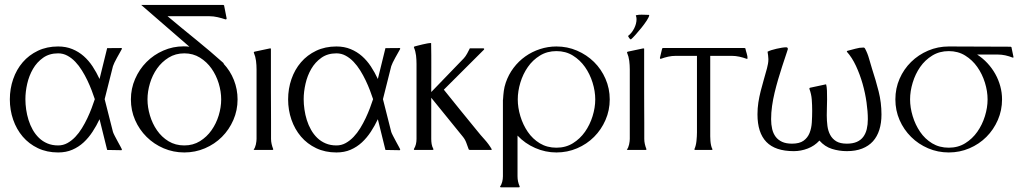

<svg xmlns="http://www.w3.org/2000/svg" viewBox="-20 -617 4218 790"><path d="M420.9 -418.9Q435.1 -418.9 449.7 -419.2Q464.4 -419.4 478.5 -419.4Q482.4 -419.4 481.4 -415.5Q478.5 -410.2 472.9 -400.1Q467.3 -390.1 461.4 -379.6Q455.6 -369.1 450.9 -359.4Q446.3 -349.6 444.8 -344.7L410.6 -209L444.8 -74.2Q446.3 -69.3 452.1 -57.9Q458 -46.4 464.6 -34.4Q471.2 -22.5 476.3 -12.9Q481.4 -3.4 481.4 -2.9Q481.4 -1 481.2 0Q481 1 478.5 1Q464.4 1 449.7 0.5Q435.1 0 420.9 0L389.6 -126.5Q377 -99.6 360.8 -75Q344.7 -50.3 324.2 -31.2Q303.7 -12.2 277.8 -1Q252 10.3 219.2 10.3Q172.9 10.3 136 -7.3Q99.1 -24.9 73.5 -54.9Q47.9 -85 34.2 -124.5Q20.5 -164.1 20.5 -208Q20.5 -252 34.2 -291.5Q47.9 -331.1 73.5 -360.8Q99.1 -390.6 136 -408.2Q172.9 -425.8 219.2 -425.8Q251.5 -425.8 277.6 -415Q303.7 -404.3 324.5 -386Q345.2 -367.7 361.1 -343.5Q377 -319.3 389.6 -292ZM219.2 -18.6Q239.7 -18.6 257.3 -28.3Q274.9 -38.1 289.8 -53.7Q304.7 -69.3 317.1 -89.6Q329.6 -109.9 339.6 -131.1Q349.6 -152.3 357.2 -172.6Q364.7 -192.9 370.1 -209Q364.7 -225.1 357.2 -245.1Q349.6 -265.1 339.6 -286.1Q329.6 -307.1 317.1 -327.1Q304.7 -347.2 289.8 -362.8Q274.9 -378.4 257.3 -387.9Q239.7 -397.5 219.2 -397.5Q183.1 -397.5 157.5 -379.4Q131.8 -361.3 115.7 -333.5Q99.6 -305.7 92 -272.5Q84.5 -239.3 84.5 -209Q84.5 -188.5 87.6 -166.5Q90.8 -144.5 97.4 -123.3Q104 -102.1 114.7 -83Q125.5 -64 140.4 -49.6Q155.3 -35.2 175 -26.9Q194.8 -18.6 219.2 -18.6Z M759.3 -424.8 561 -596.7H898.4L901.9 -595.2L912.6 -541L911.6 -538.1L908.2 -537.1Q892.1 -542.5 875.2 -546.4Q858.4 -550.3 841.3 -550.3H669.4Q727.5 -501.5 786.1 -454.1Q844.7 -406.7 901.4 -356H898.9Q927.2 -326.2 942.4 -287.8Q957.5 -249.5 957.5 -208Q957.5 -163.1 940.2 -123.3Q922.9 -83.5 893.1 -53.7Q863.3 -23.9 823.2 -6.8Q783.2 10.3 738.3 10.3Q693.4 10.3 653.3 -6.8Q613.3 -23.9 583.3 -53.7Q553.2 -83.5 535.9 -123Q518.6 -162.6 518.6 -208Q518.6 -252.4 535.9 -292.2Q553.2 -332 582.8 -361.8Q612.3 -391.6 651.9 -408.9Q691.4 -426.3 735.8 -426.3Q747.6 -426.3 759.3 -424.8ZM738.3 -397.5Q702.1 -397.5 673.8 -379.9Q645.5 -362.3 626.2 -335Q606.9 -307.6 596.9 -273.9Q586.9 -240.2 586.9 -208Q586.9 -175.8 596.9 -142.1Q606.9 -108.4 626 -80.8Q645 -53.2 673.3 -35.9Q701.7 -18.6 738.3 -18.6Q774.4 -18.6 802.7 -36.1Q831.1 -53.7 850.3 -81.1Q869.6 -108.4 879.9 -142.1Q890.1 -175.8 890.1 -208Q890.1 -240.2 879.9 -273.9Q869.6 -307.6 850.3 -335Q831.1 -362.3 802.7 -379.9Q774.4 -397.5 738.3 -397.5Z M1104 -3.9V-1Q1103.5 -1 1102.5 -0.5Q1101.6 0 1101.1 0H1026.9L1023.4 -2Q1026.4 -4.4 1028.8 -10Q1031.2 -15.6 1032.7 -22.2Q1034.2 -28.8 1034.9 -35.2Q1035.6 -41.5 1035.6 -45.4V-331.5Q1035.6 -349.1 1033.4 -366.7Q1031.2 -384.3 1024.4 -400.4V-402.3L1026.9 -404.3L1091.3 -418L1094.7 -417Q1094.7 -416.5 1094.7 -401.4Q1094.7 -386.2 1094.7 -361.6Q1094.7 -336.9 1094.7 -305.4Q1094.7 -273.9 1094.7 -240.2Q1094.7 -206.5 1095 -173.8Q1095.2 -141.1 1095.2 -114.3Q1095.2 -87.4 1095.2 -68.8Q1095.2 -50.3 1095.2 -45.4Q1095.2 -34.7 1097.7 -24.2Q1100.1 -13.7 1104 -3.9Z M1565.9 -418.9Q1580.1 -418.9 1594.7 -419.2Q1609.4 -419.4 1623.5 -419.4Q1627.4 -419.4 1626.5 -415.5Q1623.5 -410.2 1617.9 -400.1Q1612.3 -390.1 1606.4 -379.6Q1600.6 -369.1 1595.9 -359.4Q1591.3 -349.6 1589.8 -344.7L1555.7 -209L1589.8 -74.2Q1591.3 -69.3 1597.2 -57.9Q1603 -46.4 1609.6 -34.4Q1616.2 -22.5 1621.3 -12.9Q1626.5 -3.4 1626.5 -2.9Q1626.5 -1 1626.2 0Q1626 1 1623.5 1Q1609.4 1 1594.7 0.5Q1580.1 0 1565.9 0L1534.7 -126.5Q1522 -99.6 1505.9 -75Q1489.7 -50.3 1469.2 -31.2Q1448.7 -12.2 1422.9 -1Q1397 10.3 1364.3 10.3Q1317.9 10.3 1281 -7.3Q1244.1 -24.9 1218.5 -54.9Q1192.9 -85 1179.2 -124.5Q1165.5 -164.1 1165.5 -208Q1165.5 -252 1179.2 -291.5Q1192.9 -331.1 1218.5 -360.8Q1244.1 -390.6 1281 -408.2Q1317.9 -425.8 1364.3 -425.8Q1396.5 -425.8 1422.6 -415Q1448.7 -404.3 1469.5 -386Q1490.2 -367.7 1506.1 -343.5Q1522 -319.3 1534.7 -292ZM1364.3 -18.6Q1384.8 -18.6 1402.3 -28.3Q1419.9 -38.1 1434.8 -53.7Q1449.7 -69.3 1462.2 -89.6Q1474.6 -109.9 1484.6 -131.1Q1494.6 -152.3 1502.2 -172.6Q1509.8 -192.9 1515.1 -209Q1509.8 -225.1 1502.2 -245.1Q1494.6 -265.1 1484.6 -286.1Q1474.6 -307.1 1462.2 -327.1Q1449.7 -347.2 1434.8 -362.8Q1419.9 -378.4 1402.3 -387.9Q1384.8 -397.5 1364.3 -397.5Q1328.1 -397.5 1302.5 -379.4Q1276.9 -361.3 1260.7 -333.5Q1244.6 -305.7 1237.1 -272.5Q1229.5 -239.3 1229.5 -209Q1229.5 -188.5 1232.7 -166.5Q1235.8 -144.5 1242.4 -123.3Q1249 -102.1 1259.8 -83Q1270.5 -64 1285.4 -49.6Q1300.3 -35.2 1320.1 -26.9Q1339.8 -18.6 1364.3 -18.6Z M1753.9 -439.9Q1754.9 -389.2 1754.6 -339.1Q1754.4 -289.1 1754.4 -238.3L1888.7 -377.4Q1892.1 -380.9 1895.5 -386Q1898.9 -391.1 1902.1 -396.7Q1905.3 -402.3 1908 -408Q1910.6 -413.6 1913.1 -418H1969.7L1972.2 -416.5L1971.7 -413.1L1806.2 -248Q1839.8 -205.6 1873.8 -164.1Q1907.7 -122.6 1941.9 -80.6Q1957.5 -61 1974.4 -42.5Q1991.2 -23.9 2003.9 -2L2000.5 0H1912.6L1908.7 -2Q1903.8 -15.6 1898.7 -29.5Q1893.6 -43.5 1884.3 -54.7L1754.4 -214.8V-45.4Q1754.4 -34.7 1756.1 -24.2Q1757.8 -13.7 1763.2 -3.9V-1Q1761.2 0 1759.8 0H1685.5L1683.1 -1V-3.9Q1689 -13.7 1691.4 -23.9Q1693.8 -34.2 1693.8 -45.4V-353.5Q1693.8 -370.6 1691.9 -388.2Q1689.9 -405.8 1683.1 -421.9V-423.8L1685.5 -425.8Q1691.4 -427.2 1700.4 -429.7Q1709.5 -432.1 1719 -434.3Q1728.5 -436.5 1737.5 -438.2Q1746.6 -439.9 1752.4 -439.9Z M2269.5 -425.8Q2314.5 -425.8 2354.2 -408.7Q2394 -391.6 2424.1 -362.1Q2454.1 -332.5 2471.4 -292.7Q2488.8 -252.9 2488.8 -208Q2488.8 -163.1 2471.4 -123.3Q2454.1 -83.5 2424.3 -53.7Q2394.5 -23.9 2354.5 -6.8Q2314.5 10.3 2269.5 10.3Q2224.1 10.3 2182.1 -8.1Q2140.1 -26.4 2109.4 -59.1V108.4Q2109.4 130.4 2118.2 149.9V152.8Q2117.7 152.8 2116.5 153.3Q2115.2 153.8 2114.7 153.8H2040.5L2037.1 151.9Q2043.5 142.6 2046.4 131.1Q2049.3 119.6 2049.3 108.4V-206.1Q2049.3 -206.5 2049.6 -207Q2049.8 -207.5 2049.8 -208Q2050.8 -226.6 2053 -243.2Q2055.2 -259.8 2061 -276.9Q2072.3 -310.1 2093 -337.6Q2113.8 -365.2 2141.4 -384.8Q2168.9 -404.3 2201.7 -415Q2234.4 -425.8 2269.5 -425.8ZM2269.5 -406.7Q2231.4 -406.7 2201.7 -388.4Q2171.9 -370.1 2151.9 -341.3Q2131.8 -312.5 2121.1 -277.1Q2110.4 -241.7 2110.4 -208Q2110.4 -174.3 2121.1 -138.9Q2131.8 -103.5 2151.6 -74.5Q2171.4 -45.4 2201.2 -27.3Q2231 -9.3 2269.5 -9.3Q2307.6 -9.3 2337.2 -27.6Q2366.7 -45.9 2387 -74.7Q2407.2 -103.5 2418.2 -138.9Q2429.2 -174.3 2429.2 -208Q2429.2 -241.7 2418.2 -277.1Q2407.2 -312.5 2387 -341.3Q2366.7 -370.1 2337.2 -388.4Q2307.6 -406.7 2269.5 -406.7Z M2639.6 -3.9V-1Q2639.2 -1 2638.2 -0.5Q2637.2 0 2636.7 0H2562.5L2559.1 -2Q2562 -4.4 2564.5 -10Q2566.9 -15.6 2568.4 -22.2Q2569.8 -28.8 2570.6 -35.2Q2571.3 -41.5 2571.3 -45.4V-331.5Q2571.3 -349.1 2569.1 -366.7Q2566.9 -384.3 2560.1 -400.4V-402.3L2562.5 -404.3L2627 -418L2630.4 -417Q2630.4 -416.5 2630.4 -401.4Q2630.4 -386.2 2630.4 -361.6Q2630.4 -336.9 2630.4 -305.4Q2630.4 -273.9 2630.4 -240.2Q2630.4 -206.5 2630.6 -173.8Q2630.9 -141.1 2630.9 -114.3Q2630.9 -87.4 2630.9 -68.8Q2630.9 -50.3 2630.9 -45.4Q2630.9 -34.7 2633.3 -24.2Q2635.7 -13.7 2639.6 -3.9ZM2596.7 -554.2Q2602.5 -555.7 2608.4 -556.2Q2614.3 -556.6 2620.1 -556.6Q2627.4 -556.6 2635 -556.2Q2642.6 -555.7 2649.9 -555.7L2651.4 -554.2Q2650.4 -546.9 2640.9 -532.2Q2631.3 -517.6 2618.9 -502.2Q2606.4 -486.8 2594.2 -473.1Q2582 -459.5 2575.7 -454.6Q2571.8 -456.5 2569.1 -460.2Q2566.4 -463.9 2564.5 -467.8L2564.9 -469.7Q2579.6 -481 2589.4 -500.2Q2599.1 -519.5 2599.1 -538.1Q2599.1 -545.9 2596.2 -553.2Z M3043.5 -419.4 3046.9 -418Q3048.8 -408.2 3052.5 -396.7Q3056.2 -385.3 3055.7 -375.5L3052.2 -375Q3037.6 -380.4 3022 -383.8Q3006.3 -387.2 2990.7 -387.2H2902.3V-72.3Q2902.3 -65.4 2902.3 -56.2Q2902.3 -46.9 2903.1 -37.4Q2903.8 -27.8 2905.8 -18.8Q2907.7 -9.8 2911.1 -3.9V-1L2910.2 0H2840.3Q2839.8 0 2838.9 -0.5Q2837.9 -1 2837.4 -1V-3.9Q2840.3 -9.8 2842.5 -18.6Q2844.7 -27.3 2845.7 -37.1Q2846.7 -46.9 2847.2 -56.2Q2847.7 -65.4 2847.7 -72.3V-387.2H2760.3Q2744.6 -387.2 2729.2 -383.8Q2713.9 -380.4 2699.2 -375L2695.8 -375.5L2695.3 -378.9L2704.6 -418L2708.5 -419.4Z M3550.8 -126.5Q3550.8 -157.7 3545.4 -196Q3540 -234.4 3529.1 -272.7Q3518.1 -311 3502 -345.7Q3485.8 -380.4 3464.8 -403.8L3464.4 -406.2L3466.3 -407.7Q3482.9 -411.6 3499.5 -416.5Q3516.1 -421.4 3533.2 -421.4Q3536.6 -421.4 3539.1 -417.5Q3549.8 -397.5 3555.7 -376Q3561.5 -354.5 3568.4 -333Q3583.5 -287.1 3595.2 -241Q3606.9 -194.8 3606.9 -146Q3606.9 -110.8 3598.1 -83Q3589.4 -55.2 3571.8 -35.6Q3554.2 -16.1 3527.3 -5.6Q3500.5 4.9 3464.4 4.9Q3432.6 4.9 3403.1 -4.4Q3373.5 -13.7 3351.6 -38.6Q3331.5 -16.6 3303.5 -5.9Q3275.4 4.9 3246.1 4.9Q3169.9 4.9 3133.3 -33Q3096.7 -70.8 3096.7 -146.5Q3096.7 -171.4 3100.3 -195.1Q3104 -218.8 3109.9 -242.2Q3115.7 -265.6 3122.6 -288.8Q3129.4 -312 3135.7 -335.4Q3138.2 -345.2 3139.9 -354.5Q3141.6 -363.8 3141.6 -373.5Q3141.6 -381.3 3140.4 -388.9Q3139.2 -396.5 3138.2 -404.3Q3144.5 -407.7 3154.5 -410.9Q3164.6 -414.1 3175.5 -416.5Q3186.5 -418.9 3197 -420.7Q3207.5 -422.4 3214.8 -422.4Q3221.7 -422.4 3221.7 -415Q3221.7 -414.6 3218.3 -404.3Q3214.8 -394 3210.7 -381.3Q3206.5 -368.7 3202.6 -356.9Q3198.7 -345.2 3197.8 -342.3Q3189.5 -316.4 3181.6 -289.8Q3173.8 -263.2 3167.2 -235.8Q3160.6 -208.5 3156.7 -180.9Q3152.8 -153.3 3152.8 -126.5Q3152.8 -104.5 3157.2 -85.9Q3161.6 -67.4 3171.6 -54.2Q3181.6 -41 3198 -33.4Q3214.4 -25.9 3238.8 -25.9Q3269.5 -25.9 3286.4 -38.1Q3303.2 -50.3 3311 -69.8Q3318.8 -89.4 3320.3 -113.5Q3321.8 -137.7 3321.8 -161.1Q3321.8 -184.6 3320.1 -207.3Q3318.4 -230 3310.1 -252L3311 -254.4L3312.5 -255.9L3378.4 -270L3379.4 -269Q3381.8 -260.7 3382.6 -243.9Q3383.3 -227.1 3383.1 -208Q3382.8 -189 3382.3 -170.7Q3381.8 -152.3 3381.8 -142.1Q3381.8 -120.1 3384.5 -99.1Q3387.2 -78.1 3396 -61.8Q3404.8 -45.4 3420.9 -35.6Q3437 -25.9 3464.4 -25.9Q3488.8 -25.9 3505.4 -33.2Q3522 -40.5 3532 -54Q3542 -67.4 3546.4 -85.9Q3550.8 -104.5 3550.8 -126.5Z M3883.8 -425.8Q3947.8 -425.8 4011 -425.3Q4074.2 -424.8 4138.2 -424.8L4141.6 -423.3L4150.4 -380.9L4147 -379.9Q4132.3 -385.7 4116.7 -389.2Q4101.1 -392.6 4085.4 -392.6H4000.5Q4023.9 -377.4 4042.7 -357.2Q4061.5 -336.9 4075 -313Q4088.4 -289.1 4095.7 -262.5Q4103 -235.8 4103 -208Q4103 -163.1 4085.7 -123.3Q4068.4 -83.5 4038.6 -53.7Q4008.8 -23.9 3968.8 -6.8Q3928.7 10.3 3883.8 10.3Q3838.9 10.3 3798.8 -6.8Q3758.8 -23.9 3728.8 -53.7Q3698.7 -83.5 3681.4 -123Q3664.1 -162.6 3664.1 -208Q3664.1 -253.4 3681.4 -293Q3698.7 -332.5 3728.8 -362.1Q3758.8 -391.6 3798.8 -408.7Q3838.9 -425.8 3883.8 -425.8ZM3883.8 -406.7Q3845.7 -406.7 3815.9 -388.4Q3786.1 -370.1 3766.1 -341.3Q3746.1 -312.5 3735.4 -277.1Q3724.6 -241.7 3724.6 -208Q3724.6 -174.3 3735.4 -138.9Q3746.1 -103.5 3765.9 -74.5Q3785.6 -45.4 3815.4 -27.3Q3845.2 -9.3 3883.8 -9.3Q3921.9 -9.3 3951.4 -27.6Q3981 -45.9 4001.2 -74.7Q4021.5 -103.5 4032.5 -138.9Q4043.5 -174.3 4043.5 -208Q4043.5 -241.7 4032.5 -277.1Q4021.5 -312.5 4001.2 -341.3Q3981 -370.1 3951.4 -388.4Q3921.9 -406.7 3883.8 -406.7Z"/></svg>

Font: CAT Linz
Style: Regular
Weight: 400
Designer: Peter Wiegel
Foundry: Peter Wiegel
Version: Version 1.08